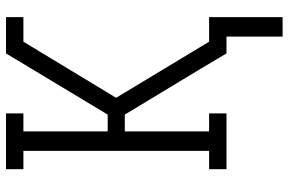

<svg xmlns="http://www.w3.org/2000/svg" viewBox="-181 -594 962 640"><g transform="rotate(-90 300.0 -274.0)"><path d="M498 187V0H442L386 -94L238 -339H182V-58H242V0H56V-58H117V-677H56V-735H242V-677H182V-396H238L442 -735H563V-677H481L294 -368L481 -58H563V187Z"/></g></svg>

Font: Iosevka Etoile Light
Style: Regular
Weight: 300
Designer: Belleve Invis
Foundry: Belleve Invis
Version: Version 25.0.1; ttfautohint (v1.8.4)